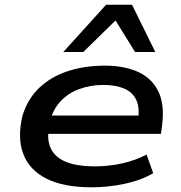

<svg xmlns="http://www.w3.org/2000/svg" viewBox="-20 -787 771 816"><path d="M369 9Q250 9 177 -28Q104 -65 78.5 -134Q53 -203 76 -297Q98 -367 146.5 -413.5Q195 -460 266.5 -484Q338 -508 426 -508Q508 -508 566.5 -481.5Q625 -455 652.5 -399.5Q680 -344 669 -255L664 -218H158L170 -296H594L566 -272Q575 -328 559.5 -361.5Q544 -395 508 -410.5Q472 -426 419 -426Q363 -426 314 -407.5Q265 -389 232 -350.5Q199 -312 189 -254V-253Q178 -195 195.5 -157Q213 -119 259.5 -99.5Q306 -80 384 -80Q442 -80 498.5 -92.5Q555 -105 603 -130L631 -51Q581 -21 510.5 -6Q440 9 369 9ZM249 -566 431 -767H541L640 -566H554L471 -700L334 -566Z"/></svg>

Font: Nunito Sans 7pt Expanded SemiBold
Style: Italic
Weight: 600
Width: 7
Italic angle: -9°
Designer: Vernon Adams
Foundry: Vernon Adams
Version: Version 3.101;gftools[0.9.27]